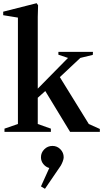

<svg xmlns="http://www.w3.org/2000/svg" viewBox="-23 -824 644 1200"><path d="M5 0V-20L89 -49V-714L-3 -729V-751L206 -804L215 -791L213 -718V-270L402 -462L342 -482V-500H558L557 -481L479 -462L351 -342L532 -49L601 -18V0H415L260 -255L213 -213V-49L295 -20V0ZM258 356 233 341 285 226Q263 220 248 201.5Q233 183 233 159Q233 130 254 109Q275 88 305 88Q334 88 354.5 109Q375 130 375 159Q375 169 369.5 184Q364 199 357 211Z"/></svg>

Font: Wittgenstein Semibold
Style: Regular
Weight: 600
Designer: Jörg Drees
Foundry: Jörg Drees
Version: Version 1.303; ttfautohint (v1.8.4.7-5d5b)